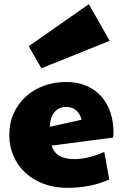

<svg xmlns="http://www.w3.org/2000/svg" viewBox="-20 -908 596 936"><path d="M120.1 -682.6 413.1 -887.7 514.6 -709 181.6 -575.2ZM340.8 -132.3Q409.2 -132.3 488.3 -167.5L512.7 -33.2Q421.9 7.8 308.6 7.8Q245.6 7.8 193.6 -11.5Q141.6 -30.8 104.2 -65.2Q66.9 -99.6 46.1 -147Q25.4 -194.3 25.4 -250Q25.4 -308.6 47.1 -356.2Q68.8 -403.8 106.4 -437.7Q144 -471.7 194.3 -490Q244.6 -508.3 301.8 -508.3Q359.4 -508.3 402.8 -489Q446.3 -469.7 475.3 -436.3Q504.4 -402.8 518.8 -358.2Q533.2 -313.5 533.2 -262.7Q533.2 -255.9 532.7 -249.5Q532.2 -243.2 531.2 -237.3L231.4 -198.2Q243.2 -163.1 270.5 -147.7Q297.9 -132.3 340.8 -132.3ZM377.9 -324.2Q360.8 -386.7 301.8 -386.7Q283.2 -386.7 268.6 -379.4Q253.9 -372.1 243.9 -359.1Q233.9 -346.2 228.5 -328.4Q223.1 -310.5 222.7 -290Z"/></svg>

Font: Paytone One
Style: Regular
Weight: 400
Designer: vernon adams
Foundry: vernon adams
Version: 1.000